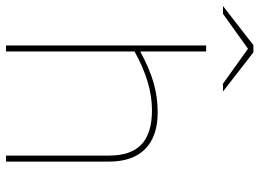

<svg xmlns="http://www.w3.org/2000/svg" viewBox="-178 -730 862 638"><g transform="rotate(90 253.0 -411.0)"><path d="M105 0H85V-665H105V-446Q162 -477 209.5 -490.5Q257 -504 307 -504Q387 -504 429 -462.5Q471 -421 471 -342V0H451V-342Q451 -415 414 -450Q377 -485 300 -485Q254 -485 205.5 -470.5Q157 -456 105 -427ZM238 -721H212L96 -804L-20 -721H-46L84 -822H108Z"/></g></svg>

Font: Blinker Thin
Style: Regular
Weight: 100
Designer: Juergen Huber
Foundry: supertype
Version: Version 1.017;hotconv 1.0.117;makeotfexe 2.5.65602